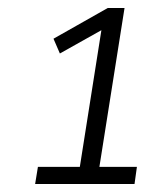

<svg xmlns="http://www.w3.org/2000/svg" viewBox="-20 -725 400 481"><path d="M68 -264 75 -307H180L236 -662L253 -660L130 -591L114 -628L250 -705H292L229 -307H323L317 -264Z"/></svg>

Font: Nunito Sans 10pt Condensed Light
Style: Italic
Weight: 300
Width: 3
Italic angle: -9°
Designer: Vernon Adams
Foundry: Vernon Adams
Version: Version 3.101;gftools[0.9.27]